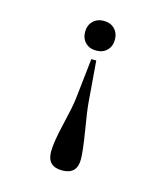

<svg xmlns="http://www.w3.org/2000/svg" viewBox="-109 -573 784 897"><g transform="rotate(15 283.0 -125.0)"><path d="M272 -299.8H295.9L312 -100.1Q314.5 -65.9 330.1 27.8Q346.2 125.5 346.2 166Q346.2 237.8 273.9 237.8Q202.1 237.8 202.1 166Q202.1 119.6 224.1 27.8Q245.6 -62.5 250 -100.1ZM283.2 -487.8Q314.9 -487.8 335 -467.8Q355 -447.8 355 -416Q355 -383.8 335 -363.8Q315.4 -344.2 283.2 -344.2Q250.5 -344.2 231 -363.8Q210.9 -383.8 210.9 -416Q210.9 -447.8 231 -467.8Q251 -487.8 283.2 -487.8Z"/></g></svg>

Font: New Heterodox Mono
Style: Book
Weight: 400
Designer: Hao Chi Kiang <hello@hckiang.com>, Alexey Kryukov <alexios@thessalonica.org.ru>
Version: Version 0.0.3